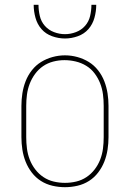

<svg xmlns="http://www.w3.org/2000/svg" viewBox="-20 -770 540 798"><path d="M250 8Q224 8 198 2Q172 -4 150 -18Q128 -32 112 -53Q96 -74 86.5 -98Q77 -122 73 -148Q69 -174 69 -200V-330Q69 -356 73 -382Q77 -408 86.5 -432.5Q96 -457 112.5 -478Q129 -499 151 -512.5Q173 -526 198.5 -533Q224 -540 250 -540Q276 -540 301.5 -533Q327 -526 349 -512.5Q371 -499 387.5 -478Q404 -457 413.5 -432.5Q423 -408 427 -382Q431 -356 431 -330V-200Q431 -174 427 -148Q423 -122 413.5 -98Q404 -74 388 -53Q372 -32 350 -18Q328 -4 302 2Q276 8 250 8ZM250 -10Q274 -10 297 -15.5Q320 -21 339.5 -34Q359 -47 373.5 -66Q388 -85 396.5 -107Q405 -129 408 -152.5Q411 -176 411 -200V-330Q411 -354 408 -377.5Q405 -401 396.5 -423Q388 -445 373.5 -464.5Q359 -484 338.5 -496.5Q318 -509 294.5 -514.5Q271 -520 248 -520Q224 -520 201 -514Q178 -508 159 -495Q140 -482 126 -463Q112 -444 103.5 -422Q95 -400 92 -376.5Q89 -353 89 -330V-200Q89 -176 92 -152.5Q95 -129 103.5 -107Q112 -85 126.5 -66Q141 -47 160.5 -34Q180 -21 203 -15.5Q226 -10 250 -10ZM250 -610Q223 -610 196.5 -619.5Q170 -629 152.5 -649Q135 -669 127.5 -696Q120 -723 120 -750H140Q140 -727 145.5 -703.5Q151 -680 166.5 -662.5Q182 -645 204.5 -636.5Q227 -628 250 -628Q273 -628 295.5 -636.5Q318 -645 333.5 -662.5Q349 -680 354.5 -703.5Q360 -727 360 -750H380Q380 -723 372.5 -696Q365 -669 347.5 -649Q330 -629 303.5 -619.5Q277 -610 250 -610Z"/></svg>

Font: Iosevka Slab Thin
Style: Regular
Weight: 100
Monospace: yes
Designer: Belleve Invis
Foundry: Belleve Invis
Version: Version 11.1.0; ttfautohint (v1.8.3)